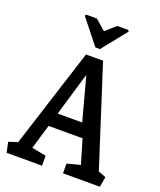

<svg xmlns="http://www.w3.org/2000/svg" viewBox="-167 -1009 927 1110"><g transform="rotate(20 296.5 -454.0)"><path d="M168 -908H234L297 -853L360 -908H428L432 -899L311 -748H283L163 -899ZM9 0 -4 -63 51 -81 246 -691H351L547 -81L594 -63L583 0H356V-60L437 -81L393 -229H184L139 -78L227 -61V0ZM209 -314H360L288 -581Z"/></g></svg>

Font: Kreon Light
Style: Regular
Weight: 400
Version: Version 2.002